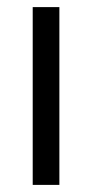

<svg xmlns="http://www.w3.org/2000/svg" viewBox="-20 -520 259 540"><path d="M72 0V-500H147V0Z"/></svg>

Font: TitilliumWeb-Regular
Style: Regular
Weight: 400
Version: Version 1.001;PS 57.000;hotconv 1.0.70;makeotf.lib2.5.55311